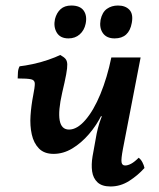

<svg xmlns="http://www.w3.org/2000/svg" viewBox="-20 -666 574 695"><path d="M380 9Q349 9 333 -6Q317 -21 313.5 -45.5Q310 -70 315 -100L330 -183Q334 -202 340 -221.5Q346 -241 353 -252H349Q330 -213 302 -180.5Q274 -148 241.5 -128.5Q209 -109 174 -109Q140 -109 121 -128.5Q102 -148 95 -179.5Q88 -211 90.5 -247.5Q93 -284 100 -320Q106 -350 106 -363Q106 -376 92.5 -379Q79 -382 44 -382Q44 -393 45 -405Q46 -417 51 -426Q70 -428 98.5 -434Q127 -440 154.5 -449.5Q182 -459 198 -467Q211 -460 217 -453Q223 -446 223.5 -433.5Q224 -421 219.5 -396.5Q215 -372 205 -330Q190 -264 196 -230.5Q202 -197 230 -197Q259 -197 289 -231.5Q319 -266 343.5 -325.5Q368 -385 383 -458H489L425 -127Q418 -90 420 -78.5Q422 -67 433 -67Q443 -67 455 -73.5Q467 -80 482 -95Q490 -89 495.5 -78.5Q501 -68 503 -58Q479 -31 447.5 -11Q416 9 380 9ZM332 -245V-263H370V-245ZM395 -527Q366 -527 352.5 -546Q339 -565 344 -594Q350 -622 367 -634Q384 -646 407 -646Q434 -646 448.5 -630.5Q463 -615 457 -583Q447 -527 395 -527ZM228 -527Q198 -527 185.5 -548Q173 -569 179 -597Q185 -620 199.5 -633Q214 -646 238 -646Q270 -646 283 -627.5Q296 -609 290 -580Q285 -556 268.5 -541.5Q252 -527 228 -527Z"/></svg>

Font: Vollkorn Medium
Style: Italic
Weight: 500
Italic angle: -11°
Designer: Friedrich Althausen
Foundry: Friedrich Althausen
Version: Version 5.000